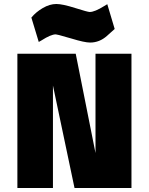

<svg xmlns="http://www.w3.org/2000/svg" viewBox="-20 -941 744 961"><path d="M67 0ZM638 -672V0H353L245 -513V0H67V-672H359L458 -175V-672ZM338 -748 313 -755Q266 -769 259 -769Q235 -769 188 -739L174 -731L137 -853Q160 -881 194.5 -901Q229 -921 262 -921Q293 -921 356 -901Q419 -881 429 -881Q454 -881 502 -911L517 -920L554 -796Q553 -795 515.5 -761.5Q478 -728 431 -728Q403 -728 338 -748Z"/></svg>

Font: Cairo Black
Style: Regular
Weight: 900
Designer: Mohamed Gaber, the designers of Titillium
Foundry: Kief Type Foundry
Version: Version 2.009; ttfautohint (v1.5.33-1714) -l 8 -r 50 -G 200 